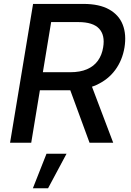

<svg xmlns="http://www.w3.org/2000/svg" viewBox="-20 -748 686 1006"><path d="M32.7 0 153.3 -727.5H417Q500.5 -727.5 552 -698.5Q603.5 -669.4 623.3 -618.2Q643.1 -566.9 632.3 -499.5Q621.1 -432.1 583.7 -381.3Q546.4 -330.6 484.9 -302.7Q423.3 -274.9 340.3 -274.9H141.6L157.2 -369.6H347.7Q399.9 -369.6 436 -385.3Q472.2 -400.9 493.2 -430.4Q514.2 -460 520.5 -500Q531.2 -563.5 499.3 -597.9Q467.3 -632.3 390.6 -632.3H248L143.6 0ZM449.2 0 328.6 -328.6H448.7L573.2 0ZM152.3 238.3 223.6 57.6H328.6L231.9 238.3Z"/></svg>

Font: Inter 18pt Medium
Style: Italic
Weight: 500
Italic angle: -9.3988°
Designer: Rasmus Andersson
Foundry: rsms
Version: Version 4.001;git-66647c0bb